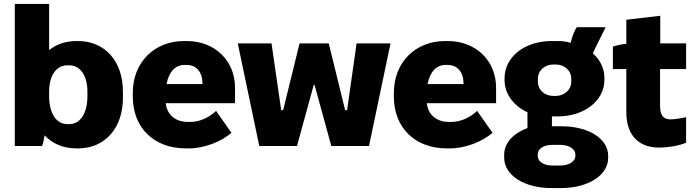

<svg xmlns="http://www.w3.org/2000/svg" viewBox="-20 -740 3517 973"><path d="M367 12H376C512 12 603 -91 603 -244V-276C603 -429 512 -532 376 -532H367C313 -532 266 -516 229 -486V-720H55V0H193C199 -14 203 -35 206 -54C245 -12 301 12 367 12ZM321 -111C265 -111 229 -166 229 -253V-275C229 -357 265 -409 321 -409H331C387 -409 423 -357 423 -275V-253C423 -166 387 -111 331 -111Z M921 12H939C1015 12 1103 -23 1153 -67L1075 -178C1042 -147 996 -122 942 -122H933C870 -122 827 -157 820 -216V-217H1171V-296C1171 -432 1069 -532 927 -532H913C761 -532 653 -423 653 -270V-250C653 -93 760 12 921 12ZM824 -314C836 -376 868 -411 916 -411H925C973 -411 1005 -378 1006 -319V-314Z M1294 0H1485L1570 -310H1574L1659 0H1850L1959 -520H1787L1739 -182H1729L1646 -520H1498L1415 -182H1405L1356 -520H1185Z M2244 12H2262C2338 12 2426 -23 2476 -67L2398 -178C2365 -147 2319 -122 2265 -122H2256C2193 -122 2150 -157 2143 -216V-217H2494V-296C2494 -432 2392 -532 2250 -532H2236C2084 -532 1976 -423 1976 -270V-250C1976 -93 2083 12 2244 12ZM2147 -314C2159 -376 2191 -411 2239 -411H2248C2296 -411 2328 -378 2329 -319V-314Z M2537 -334C2537 -263 2584 -203 2653 -171V-91C2582 -65 2535 -16 2535 44V59C2535 149 2638 213 2773 213H2824C2959 213 3062 149 3062 60V50C3062 -38 2962 -100 2826 -100H2789C2785 -100 2780 -100 2777 -100V-150C2780 -150 2785 -150 2788 -150H2807C2941 -150 3043 -230 3043 -335V-345C3043 -394 3021 -437 2984 -470L3049 -602H2903C2893 -588 2881 -562 2872 -523C2852 -529 2832 -532 2809 -532H2774C2640 -532 2537 -452 2537 -344ZM2706 -341C2706 -385 2743 -413 2783 -413H2798C2837 -413 2875 -385 2875 -341V-326C2875 -283 2837 -254 2798 -254H2783C2743 -254 2706 -282 2706 -326ZM2705 43C2705 15 2733 -6 2780 -6H2818C2865 -6 2896 16 2896 43V50C2896 77 2865 99 2818 99H2780C2734 99 2705 78 2705 50Z M3320 8C3360 8 3419 0 3457 -17V-146C3438 -142 3401 -135 3378 -135C3343 -135 3325 -154 3325 -205V-390H3457V-520H3326V-660L3154 -640V-518C3131 -516 3104 -510 3086 -504V-390H3154V-172C3154 -47 3224 8 3320 8Z"/></svg>

Font: Fixel Text ExtraBold
Style: Regular
Weight: 800
Width: 4
Designer: AlfaBravo + MacPaw
Foundry: Kyrylo Tkachov, Marchela Mozhyna, Serhii Makarenko, Maria Weinstein, Zakhar Kryvoshyya
Version: Version 1.211